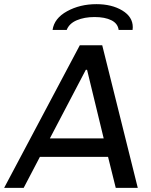

<svg xmlns="http://www.w3.org/2000/svg" viewBox="-56 -904 726 924"><path d="M607 0H501L464 -149H136L58 0H-36L328 -686H436ZM357 -568 184 -238H443L363 -568ZM583 -773Q583 -765 582 -760H515Q511 -791 480 -806.5Q449 -822 399 -822Q350 -822 313.5 -806.5Q277 -791 265 -760H197Q205 -816 267 -850Q329 -884 408 -884Q482 -884 532.5 -853.5Q583 -823 583 -773Z"/></svg>

Font: Chivo
Style: Italic
Weight: 400
Italic angle: -8.05°
Designer: Hector Gatti
Foundry: Omnibus-Type
Version: Version 1.007